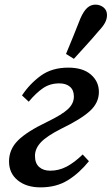

<svg xmlns="http://www.w3.org/2000/svg" viewBox="-20 -796 482 829"><path d="M155 13Q94 13 56.5 -17.5Q19 -48 19 -99Q19 -151 57.5 -189.5Q96 -228 184 -270Q248 -301 273.5 -325Q299 -349 299 -379Q299 -407 282 -421.5Q265 -436 236 -436Q196 -436 166 -415.5Q136 -395 104 -357L75 -384Q108 -434 156 -469Q204 -504 275 -504Q338 -504 372.5 -474Q407 -444 407 -399Q407 -352 368 -316.5Q329 -281 244 -240Q181 -208 156 -181Q131 -154 131 -123Q131 -91 149 -75Q167 -59 197 -59Q234 -59 267.5 -76.5Q301 -94 337 -129L364 -100Q322 -48 272.5 -17.5Q223 13 155 13ZM265 -563Q281 -601 296.5 -639.5Q312 -678 327 -716Q341 -748 356.5 -762Q372 -776 392 -776Q412 -776 427 -764Q442 -752 442 -731Q442 -714 433.5 -698Q425 -682 406 -662Q380 -631 353 -601.5Q326 -572 299 -542Z"/></svg>

Font: Source Serif 4 SmText Semibold
Style: Italic
Weight: 600
Italic angle: -12°
Designer: Frank Grießhammer
Foundry: Adobe
Version: Version 4.005;hotconv 1.1.0;makeotfexe 2.6.0